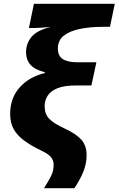

<svg xmlns="http://www.w3.org/2000/svg" viewBox="-20 -780 619 1002"><path d="M210 202Q233 165 246.5 138.5Q260 112 260 78Q260 62 249 44Q238 26 194 5Q142 -20 106.5 -46Q71 -72 52 -105Q33 -138 33 -186Q33 -267 81.5 -322.5Q130 -378 214 -399V-403Q162 -416 139 -442Q116 -468 116 -508Q116 -553 144.5 -587.5Q173 -622 246 -640Q216 -637 198.5 -635.5Q181 -634 164 -634H131L157 -760H579L554 -640H518Q450 -640 396.5 -629Q343 -618 312.5 -593.5Q282 -569 282 -527Q282 -488 308 -471.5Q334 -455 383 -455H483L457 -334H377Q314 -334 278.5 -319Q243 -304 228 -279.5Q213 -255 213 -226Q213 -186 236 -161Q259 -136 318 -109Q375 -83 403.5 -52Q432 -21 432 29Q432 76 413.5 119.5Q395 163 368 202Z"/></svg>

Font: Noto Sans ExtraBold
Style: Italic
Weight: 800
Italic angle: -12°
Designer: Monotype Design Team
Foundry: Monotype Imaging Inc.
Version: Version 2.013; ttfautohint (v1.8.4.7-5d5b)